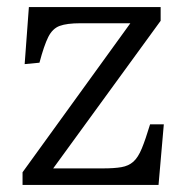

<svg xmlns="http://www.w3.org/2000/svg" viewBox="-20 -525 524 545"><path d="M44 0V-36L350 -459H208Q170 -459 149.5 -451.5Q129 -444 117 -420Q105 -396 92 -347L50 -343L62 -505H436V-466L131 -47H272Q304 -47 324.5 -50.5Q345 -54 358.5 -66Q372 -78 382.5 -103.5Q393 -129 406 -172H445L430 0Z"/></svg>

Font: Literata 12pt Light
Style: Regular
Weight: 300
Designer: Latin by Veronika Burian and Jose Scaglione. Greek by Irene Vlachou. Cyrillic by Vera Evstafieva.
Foundry: TypeTogether
Version: Version 3.002